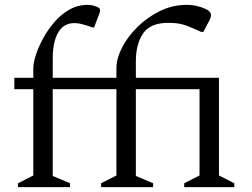

<svg xmlns="http://www.w3.org/2000/svg" viewBox="-20 -770 1037 790"><path d="M54 0V-16L117 -48V-403H39V-450H117V-490Q117 -510 127 -542Q137 -574 156 -609.5Q175 -645 202 -677Q229 -709 264 -729.5Q299 -750 341 -750Q354 -750 364 -747Q374 -744 379 -742Q392 -737 392 -727Q392 -721 387 -709L367 -657H360L341 -664Q328 -668 314 -671.5Q300 -675 286 -675Q242 -675 219.5 -636.5Q197 -598 197 -530V-450H459V-489Q459 -529 482 -574Q505 -619 545.5 -659Q586 -699 638 -724.5Q690 -750 748 -750Q770 -750 785 -746.5Q800 -743 809 -740Q848 -727 848 -709Q848 -705 847 -700Q846 -695 843 -689L817 -639H807L780 -651Q752 -664 729.5 -670Q707 -676 672 -676Q598 -676 568.5 -632Q539 -588 539 -519V-450H881V-48L944 -16V0H738V-16L801 -48V-403H539V-46L610 -16V0H396V-16L459 -48V-403H197V-46L268 -16V0Z"/></svg>

Font: Spectral SC
Style: Regular
Weight: 400
Designer: Jean-Baptiste Levee
Foundry: Production Type
Version: Version 2.001